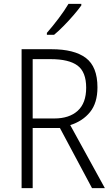

<svg xmlns="http://www.w3.org/2000/svg" viewBox="-20 -967 578 987"><path d="M244 -714Q362 -714 421.5 -669Q481 -624 481 -518Q481 -438 443 -391Q405 -344 341 -324L519 0H453L288 -309H148V0H91V-714ZM240 -663H148V-358H259Q336 -358 379.5 -397.5Q423 -437 423 -516Q423 -597 378.5 -630Q334 -663 240 -663ZM398 -939Q383 -918 359 -890Q335 -862 308 -834.5Q281 -807 258 -788H221V-798Q250 -831 281 -872Q312 -913 332 -947H398Z"/></svg>

Font: Noto Sans Lao UI SemCond Light
Style: Regular
Weight: 300
Width: 4
Designer: Monotype Design Team
Foundry: Monotype Imaging Inc.
Version: Version 2.000; ttfautohint (v1.8.4.7-5d5b)